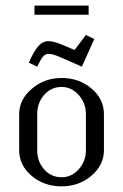

<svg xmlns="http://www.w3.org/2000/svg" viewBox="-20 -660 436 680"><path d="M47.9 -127.9V-255.9Q47.9 -307.6 92.8 -345.7Q137.7 -383.8 198.2 -383.8Q260.3 -383.8 304.2 -346.4Q348.1 -309.1 348.1 -255.9V-127.9Q348.1 -75.7 304 -37.8Q259.8 0 198.2 0Q135.7 0 91.8 -37.4Q47.9 -74.7 47.9 -127.9ZM82 -438Q102.1 -482.9 117.4 -498.5Q132.8 -514.2 149.9 -514.2Q165 -514.2 183.1 -508.1Q201.2 -502 244.1 -482.9L284.2 -536.1L314 -522L270 -423.8Q203.6 -453.6 184.1 -461.4Q164.6 -469.2 151.9 -469.2Q140.1 -469.2 131.6 -458.7Q123 -448.2 111.8 -423.8ZM102.1 -607.9V-640.1H293.9V-607.9ZM111.8 -127.9Q111.8 -87.4 136.7 -59.8Q161.6 -32.2 198.2 -32.2Q233.4 -32.2 258.8 -60.5Q284.2 -88.9 284.2 -127.9V-255.9Q284.2 -294.9 258.8 -323.5Q233.4 -352.1 198.2 -352.1Q161.6 -352.1 136.7 -324.2Q111.8 -296.4 111.8 -255.9Z"/></svg>

Font: Gawaa
Style: Regular
Weight: 400
Designer: T. Christopher White
Version: Version 1.0